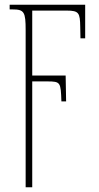

<svg xmlns="http://www.w3.org/2000/svg" viewBox="-20 -556 422 816"><path d="M89 -428V240H117V-210H181C238 -210 238 -206 241 -125H261L259 -235H117V-511H263C316 -511 320 -501 321 -442L322 -393H342V-536H21V-516H33C83 -516 89 -505 89 -428Z"/></svg>

Font: Noto Serif ExtraCondensed Thin
Style: Regular
Weight: 100
Width: 2
Designer: Monotype Design Team
Foundry: Monotype Imaging Inc.
Version: Version 2.013